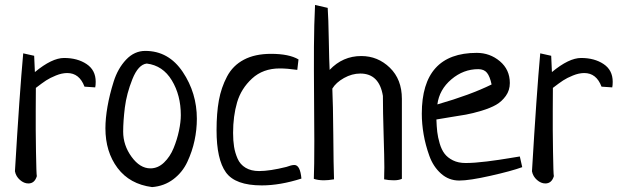

<svg xmlns="http://www.w3.org/2000/svg" viewBox="-20 -723 2480 771"><path d="M362.3 -372.1 319.3 -375Q298.8 -429.7 250 -429.7Q228.5 -429.7 204.6 -419.9Q180.7 -410.2 165 -399.9Q149.4 -389.6 124 -370.1Q124 -356.4 123.5 -281.2Q123 -206.1 124.5 -114.3Q126 -22.5 127.9 -15.6Q119.1 13.7 93.8 13.7Q76.2 13.7 60.1 -0.5Q43.9 -14.6 40 -35.2Q58.6 -348.6 73.2 -508.8L117.2 -499L120.1 -433.6Q188.5 -490.2 237.3 -490.2Q291 -490.2 327.6 -465.8Q364.3 -441.4 364.3 -394.5Q364.3 -379.9 362.3 -372.1Z M403.3 -208Q403.3 -247.1 411.6 -294.9Q419.9 -342.8 436.5 -395.5Q453.1 -448.2 486.3 -483.4Q519.5 -518.6 563.5 -518.6Q657.2 -518.6 713.9 -434.1Q770.5 -349.6 770.5 -246.1Q770.5 -202.1 761.2 -158.7Q752 -115.2 732.4 -73.2Q712.9 -31.2 676.3 -3.4Q639.6 24.4 590.8 28.3Q501 16.6 452.1 -48.3Q403.3 -113.3 403.3 -208ZM569.3 -467.8Q535.2 -463.9 511.7 -405.3Q488.3 -346.7 481.4 -291.5Q474.6 -236.3 474.6 -194.3Q474.6 -139.6 508.3 -93.3Q542 -46.9 584 -46.9Q614.3 -46.9 638.7 -70.3Q663.1 -93.8 677.2 -128.4Q691.4 -163.1 698.7 -198.2Q706.1 -233.4 706.1 -260.7Q706.1 -340.8 669.9 -400.4Q633.8 -460 569.3 -467.8Z M1178.7 -484.4 1173.8 -442.4Q1132.8 -448.2 1103.5 -448.2Q1036.1 -448.2 992.2 -407.7Q948.2 -367.2 932.1 -312Q916 -256.8 916 -189.5Q916 -158.2 919.9 -133.8Q923.8 -109.4 934.1 -85.9Q944.3 -62.5 966.3 -49.3Q988.3 -36.1 1020.5 -36.1Q1063.5 -36.1 1129.9 -52.7Q1150.4 -60.5 1162.1 -60.5Q1185.5 -60.5 1190.4 -5.9Q1104.5 21.5 1031.2 21.5Q924.8 21.5 887.2 -30.8Q849.6 -83 849.6 -200.2Q849.6 -268.6 858.9 -319.8Q868.2 -371.1 891.6 -415.5Q915 -460 959.5 -483.4Q1003.9 -506.8 1068.4 -506.8Q1140.6 -506.8 1178.7 -484.4Z M1245.1 -703.1 1295.9 -691.4Q1298.8 -651.4 1300.3 -563.5Q1301.8 -475.6 1303.7 -442.4Q1356.4 -498 1430.7 -498Q1497.1 -498 1545.4 -451.2Q1593.8 -404.3 1593.8 -326.2V-4.9Q1581.1 1 1561.5 1Q1540 1 1522.5 -2.9Q1522.5 -10.7 1522.9 -26.9Q1523.4 -43 1523.4 -50.8Q1523.4 -88.9 1520.5 -182.1Q1517.6 -275.4 1517.6 -337.9Q1502.9 -427.7 1426.8 -427.7Q1393.6 -427.7 1361.3 -409.7Q1329.1 -391.6 1314.5 -367.2Q1317.4 -305.7 1318.4 -181.6Q1319.3 -57.6 1321.3 -2.9Q1297.9 1 1281.2 1Q1256.8 1 1240.2 -4.9Q1242.2 -52.7 1242.2 -156.2Q1242.2 -202.1 1241.2 -324.7Q1240.2 -447.3 1240.7 -535.6Q1241.2 -624 1245.1 -703.1Z M2067.4 -94.7 2077.1 -51.8Q2034.2 -36.1 1949.7 -17.1Q1865.2 2 1824.2 2Q1782.2 2 1751 -25.9Q1719.7 -53.7 1704.1 -97.2Q1688.5 -140.6 1681.2 -183.1Q1673.8 -225.6 1673.8 -266.6Q1673.8 -510.7 1894.5 -510.7Q1947.3 -510.7 1987.3 -477.1Q2027.3 -443.4 2027.3 -389.6Q2027.3 -360.4 2011.2 -337.9Q1995.1 -315.4 1972.2 -302.2Q1949.2 -289.1 1913.6 -278.3Q1877.9 -267.6 1850.6 -262.7Q1823.2 -257.8 1785.2 -252Q1747.1 -246.1 1732.4 -243.2Q1733.4 -214.8 1735.8 -193.4Q1738.3 -171.9 1745.6 -147Q1752.9 -122.1 1765.1 -106Q1777.3 -89.8 1798.8 -79.1Q1820.3 -68.4 1849.6 -68.4Q1884.8 -68.4 1935.5 -74.7Q1986.3 -81.1 2025.9 -87.9Q2065.4 -94.7 2067.4 -94.7ZM1736.3 -303.7Q1869.1 -341.8 1954.1 -383.8Q1947.3 -416 1935.5 -430.7Q1923.8 -445.3 1900.4 -445.3Q1840.8 -445.3 1792.5 -404.3Q1744.1 -363.3 1736.3 -303.7Z M2438.5 -372.1 2395.5 -375Q2375 -429.7 2326.2 -429.7Q2304.7 -429.7 2280.8 -419.9Q2256.8 -410.2 2241.2 -399.9Q2225.6 -389.6 2200.2 -370.1Q2200.2 -356.4 2199.7 -281.2Q2199.2 -206.1 2200.7 -114.3Q2202.1 -22.5 2204.1 -15.6Q2195.3 13.7 2169.9 13.7Q2152.3 13.7 2136.2 -0.5Q2120.1 -14.6 2116.2 -35.2Q2134.8 -348.6 2149.4 -508.8L2193.4 -499L2196.3 -433.6Q2264.6 -490.2 2313.5 -490.2Q2367.2 -490.2 2403.8 -465.8Q2440.4 -441.4 2440.4 -394.5Q2440.4 -379.9 2438.5 -372.1Z"/></svg>

Font: Neucha
Style: Regular
Weight: 400
Designer: Jovanny Lemonad
Foundry: Jovanny Lemonad
Version: Version 001.001